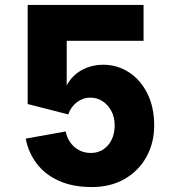

<svg xmlns="http://www.w3.org/2000/svg" viewBox="-20 -750 693 777"><path d="M352 7Q275 7 219 -18Q163 -43 129 -87.5Q95 -132 84 -189L246 -218Q250 -195 263.5 -175Q277 -155 298.5 -143Q320 -131 348 -131Q376 -131 397.5 -145Q419 -159 431.5 -184Q444 -209 444 -243Q444 -276 430.5 -301Q417 -326 395 -340.5Q373 -355 345 -355Q316 -355 291.5 -336.5Q267 -318 256 -287L92 -329V-730H561V-585H250V-404Q260 -425 280.5 -444.5Q301 -464 331.5 -476Q362 -488 398 -488Q454 -488 501 -458Q548 -428 576 -372.5Q604 -317 604 -242Q604 -172 572.5 -115Q541 -58 484 -25.5Q427 7 352 7Z"/></svg>

Font: Parkinsans Light
Style: Bold
Weight: 700
Version: Version 1.000